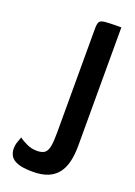

<svg xmlns="http://www.w3.org/2000/svg" viewBox="-138 -756 577 820"><g transform="rotate(20 150.5 -345.5)"><path d="M120 9Q75 9 51.5 0Q28 -9 19.5 -24Q11 -39 11 -55Q11 -75 16.5 -88.5Q22 -102 25 -112Q39 -101 61 -91Q83 -81 106 -81Q131 -81 142.5 -90.5Q154 -100 158 -122.5Q162 -145 162 -183V-655Q162 -678 167 -687Q172 -696 193 -698Q214 -700 266 -700V-162Q266 -122 258.5 -90Q251 -58 234 -36Q217 -14 189.5 -2.5Q162 9 120 9Z"/></g></svg>

Font: Yanone Kaffeesatz SemiBold
Style: Regular
Weight: 600
Designer: Yanone (Cyrillic: Daniel Pouzeot, Huerta Tipografica, and Cyreal)
Foundry: Yanone
Version: Version 2.003